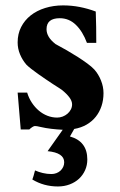

<svg xmlns="http://www.w3.org/2000/svg" viewBox="-20 -464 437 701"><path d="M55.7 8.8Q53.2 -20 50.8 -49.6Q48.3 -79.1 45.9 -108.4L44.4 -126H79.1Q85.4 -105.5 96.4 -88.9Q107.4 -72.3 121.8 -60.1Q136.2 -47.9 153.3 -41.3Q170.4 -34.7 188.5 -34.7Q198.7 -34.7 208.5 -38.3Q218.3 -42 226.1 -48.6Q233.9 -55.2 238.5 -64Q243.2 -72.8 243.2 -83Q243.2 -95.2 233.4 -108.4Q223.6 -121.6 206.1 -135.7Q203.6 -137.7 194.8 -143.3Q186 -148.9 173.8 -156.7Q161.6 -164.6 147.5 -174.3Q133.3 -184.1 119.6 -193.6Q106 -203.1 94.5 -212.2Q83 -221.2 76.7 -227.5Q61.5 -245.1 53 -265.9Q44.4 -286.6 44.4 -309.1Q44.4 -340.3 57.1 -365.2Q69.8 -390.1 92 -407.7Q114.3 -425.3 144.8 -434.8Q175.3 -444.3 210.4 -444.3Q241.2 -444.3 271.2 -438.5Q301.3 -432.6 329.6 -421.9Q330.6 -395.5 331.1 -365Q331.5 -334.5 331.5 -307.6H297.4Q281.7 -349.6 256.8 -373.5Q231.9 -397.5 198.2 -397.5Q149.9 -397.5 149.9 -357.4Q149.9 -328.6 182.1 -303.7H181.6Q202.6 -292.5 223.9 -280.3Q245.1 -268.1 264.2 -255.9Q283.2 -243.7 298.8 -232.2Q314.5 -220.7 324.2 -210.4Q339.4 -193.4 348.6 -170.4Q357.9 -147.5 357.9 -124Q357.9 -98.6 350.6 -76.7Q343.3 -54.7 329.6 -37.6Q315.9 -20.5 296.1 -9Q276.4 2.4 251 6.8L235.4 34.2Q298.8 52.2 298.8 118.2Q298.8 139.2 290.8 157.2Q282.7 175.3 268.6 188.5Q254.4 201.7 234.6 209.2Q214.8 216.8 191.4 216.8Q140.1 216.8 98.1 191.4Q99.6 187.5 102.5 178.2Q105.5 168.9 107.9 158.2Q121.1 164.1 136.2 167.7Q151.4 171.4 168 171.4Q177.2 171.4 185.8 168.2Q194.3 165 200.7 159.2Q207 153.3 210.7 145.5Q214.4 137.7 214.4 128.4Q214.4 93.8 153.8 87.9L209 9.8Q188 8.8 167.2 6.3Q146.5 3.9 127.9 -0.5Q120.6 -2.4 115.2 -3.2Q109.9 -3.9 107.4 -3.9Q104 -3.9 98.1 -0.2Q92.3 3.4 86.9 8.8Z"/></svg>

Font: XB Niloofar
Style: Bold
Weight: 700
Designer: Behnam
Foundry: Irmug
Version: Version 7.201 2008